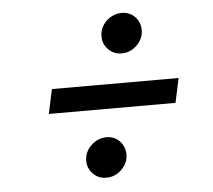

<svg xmlns="http://www.w3.org/2000/svg" viewBox="-43 -669 686 619"><g transform="rotate(-5 299.5 -359.5)"><path d="M361 -492Q336 -492 318.5 -509.5Q301 -527 301 -552Q301 -581 322.5 -601.5Q344 -622 373 -622Q398 -622 415 -604.5Q432 -587 432 -561Q432 -534 411 -513Q390 -492 361 -492ZM110 -318 127 -397H537L520 -318ZM277 -97Q252 -97 234.5 -114.5Q217 -132 217 -157Q217 -185 238.5 -206Q260 -227 289 -227Q314 -227 331 -209.5Q348 -192 348 -166Q348 -139 327 -118Q306 -97 277 -97Z"/></g></svg>

Font: Red Hat Display Medium
Style: Italic
Weight: 500
Italic angle: -12°
Designer: Pentagram, MCKL
Foundry: Pentagram, MCKL
Version: Version 1.023; ttfautohint (v1.8.3)